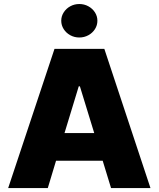

<svg xmlns="http://www.w3.org/2000/svg" viewBox="-20 -955 807 975"><path d="M21.5 0 256.8 -707H509.8L744.1 0H543.9L501.5 -138.7H264.6L222.7 0ZM458.5 -279.3 385.7 -516.6H379.9L307.6 -279.3ZM291 -849.6Q291 -872.6 303.5 -892.1Q315.9 -911.6 336.9 -923.1Q357.9 -934.6 382.8 -934.6Q407.7 -934.6 428.7 -923.1Q449.7 -911.6 462.2 -892.1Q474.6 -872.6 474.6 -849.6Q474.6 -826.7 462.2 -807.1Q449.7 -787.6 428.7 -776.1Q407.7 -764.6 382.8 -764.6Q357.9 -764.6 336.9 -776.1Q315.9 -787.6 303.5 -807.1Q291 -826.7 291 -849.6Z"/></svg>

Font: Pretendard GOV Black
Style: Regular
Weight: 900
Designer: Base glyphs from Inter by Rasmus Andersson; Hangeul glyphs from Noto Sans CJK(Source Han Sans) by Jang Soo-young and Kan
Foundry: Kil Hyung-jin
Version: Version 1.309